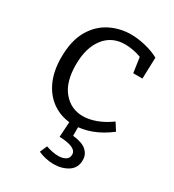

<svg xmlns="http://www.w3.org/2000/svg" viewBox="-185 -641 884 978"><g transform="rotate(30 256.5 -152.0)"><path d="M272 9Q208 9 156.5 -22.5Q105 -54 75.5 -114Q46 -174 46 -258Q46 -355 81 -416.5Q116 -478 173.5 -507.5Q231 -537 297 -537Q337 -537 382.5 -526Q428 -515 462 -496L458 -371H404L391 -460Q368 -469 342 -473.5Q316 -478 296 -478Q218 -478 173.5 -420Q129 -362 129 -263Q129 -161 174.5 -107Q220 -53 290 -53Q325 -53 365.5 -67.5Q406 -82 449 -113L477 -69Q425 -29 373 -10Q321 9 272 9ZM283 233Q261 233 237.5 228Q214 223 192 213L210 171Q227 177 246.5 181Q266 185 283 185Q308 185 325 175Q342 165 342 144Q342 121 315 109.5Q288 98 241 97L247 0H298V58Q354 64 378.5 86Q403 108 403 141Q403 187 367.5 210Q332 233 283 233Z"/></g></svg>

Font: Bitter
Style: Regular
Weight: 400
Designer: Sol Matas, and Bitter project Authors
Foundry: Sol Matas
Version: Version 2.001